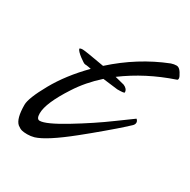

<svg xmlns="http://www.w3.org/2000/svg" viewBox="-145 -747 890 901"><g transform="rotate(30 300.5 -297.0)"><path d="M126 -452Q129 -457 143 -457Q157 -457 263 -438Q386 -549 533 -607Q548 -612 562 -612Q576 -612 588.5 -592.5Q601 -573 601 -564.5Q601 -556 595 -555Q453 -507 340 -423Q354 -420 391 -410Q414 -400 414 -381Q414 -376 376 -376L295 -386Q231 -329 188 -262Q117 -153 117 -97Q117 -66 134 -66Q167 -66 264.5 -125Q362 -184 442 -243L523 -302Q532 -295 532 -285Q532 -275 522 -266Q512 -257 493.5 -240Q475 -223 423 -179Q371 -135 326 -99Q208 -4 152 13Q134 18 115 18Q96 18 85 15Q74 12 61 2Q35 -20 35 -96Q35 -132 85 -221.5Q135 -311 220 -397L205 -400Q193 -402 186.5 -402Q180 -402 155 -421Q130 -440 126 -452Z"/></g></svg>

Font: Mr Dafoe
Style: Regular
Weight: 400
Designer: Alejandro Paul
Foundry: Alejandro Paul
Version: Version 1.000